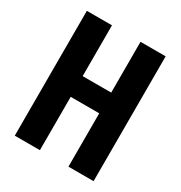

<svg xmlns="http://www.w3.org/2000/svg" viewBox="-172 -857 921 979"><g transform="rotate(30 288.0 -367.5)"><path d="M56 0H204V-314H372V0H520V-735H372V-436H204V-735H56Z"/></g></svg>

Font: Iosevka Sparkle Heavy
Style: Regular
Weight: 900
Designer: Belleve Invis
Foundry: Belleve Invis
Version: Version 4.5.0; ttfautohint (v1.8.3)